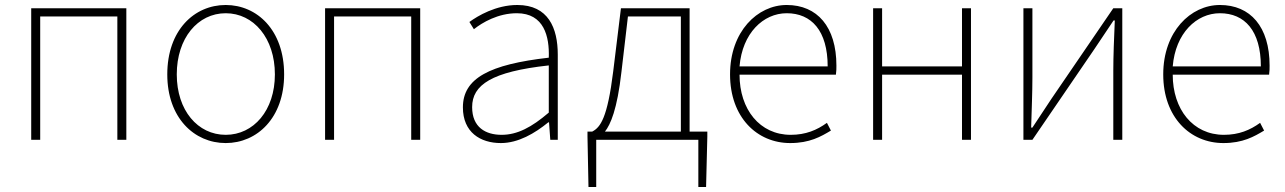

<svg xmlns="http://www.w3.org/2000/svg" viewBox="-20 -560 5147 769"><path d="M105 0H141V-494H450V0H486V-527H105Z M884 13C1010 13 1118 -88 1118 -262C1118 -439 1010 -540 884 -540C758 -540 650 -439 650 -262C650 -88 758 13 884 13ZM884 -20C772 -20 688 -118 688 -262C688 -407 772 -507 884 -507C996 -507 1081 -407 1081 -262C1081 -118 996 -20 884 -20Z M1282 0H1318V-494H1627V0H1663V-527H1282Z M1986 13C2056 13 2122 -26 2176 -70H2179L2184 0H2214V-341C2214 -448 2176 -540 2052 -540C1966 -540 1893 -496 1860 -472L1878 -443C1912 -470 1975 -507 2050 -507C2159 -507 2181 -414 2178 -329C1941 -302 1834 -247 1834 -130C1834 -30 1904 13 1986 13ZM1989 -20C1925 -20 1871 -50 1871 -131C1871 -220 1949 -273 2178 -298V-109C2109 -50 2052 -20 1989 -20Z M2368 0H2777V189H2808L2813 -13V-33H2742V-527H2467L2436 -274C2413 -88 2385 -50 2352 -33H2333V-13L2337 189H2368ZM2403 -33C2425 -61 2452 -121 2469 -272L2495 -494H2707V-33Z M3145 13C3223 13 3268 -13 3308 -37L3292 -68C3252 -39 3207 -20 3147 -20C3023 -20 2942 -122 2942 -261H3328C3330 -275 3330 -286 3330 -297C3330 -453 3253 -540 3131 -540C3014 -540 2904 -434 2904 -262C2904 -90 3012 13 3145 13ZM2942 -294C2953 -427 3037 -507 3131 -507C3230 -507 3295 -437 3295 -294Z M3477 0H3513V-261H3833V0H3869V-527H3833V-294H3513V-527H3477Z M4079 0H4115L4363 -363C4385 -396 4418 -445 4440 -478H4445C4442 -407 4439 -336 4439 -277V0H4475V-527H4439L4191 -164C4169 -131 4137 -82 4115 -49H4110C4112 -120 4115 -191 4115 -249V-527H4079Z M4880 13C4958 13 5003 -13 5043 -37L5027 -68C4987 -39 4942 -20 4882 -20C4758 -20 4677 -122 4677 -261H5063C5065 -275 5065 -286 5065 -297C5065 -453 4988 -540 4866 -540C4749 -540 4639 -434 4639 -262C4639 -90 4747 13 4880 13ZM4677 -294C4688 -427 4772 -507 4866 -507C4965 -507 5030 -437 5030 -294Z"/></svg>

Font: Harano Aji Gothic KR ExtraLight
Style: Regular
Weight: 250
Foundry: Masamichi Hosoda
Version: HaranoAjiGothicKR-ExtraLight version 20220220;ttx 4.29.1